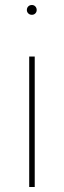

<svg xmlns="http://www.w3.org/2000/svg" viewBox="-20 -744 253 764"><path d="M106.9 -724.1Q115.2 -724.1 120.6 -718.3Q126 -712.4 126 -704.1Q126 -696.3 120.6 -690.7Q115.2 -685.1 106.9 -685.1Q98.1 -685.1 92.5 -690.7Q86.9 -696.3 86.9 -704.1Q86.9 -712.9 92.5 -718.5Q98.1 -724.1 106.9 -724.1ZM118.2 -519V0H96.2V-519Z"/></svg>

Font: Fira Sans Compressed Thin
Style: Regular
Weight: 100
Width: 1
Designer: Carrois Corporate & Edenspiekermann AG
Foundry: Carrois Corporate GbR & Edenspiekermann AG
Version: Version 4.203;PS 004.203;hotconv 1.0.88;makeotf.lib2.5.64775